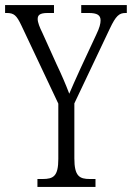

<svg xmlns="http://www.w3.org/2000/svg" viewBox="-25 -734 518 754"><path d="M122 0H350V-31H328C287 -31 267 -42 267 -112V-328L406 -621C430 -672 443 -683 468 -683H473V-714H294V-683H323C356 -683 370 -675 370 -654C370 -641 366 -625 353 -598L291 -465C272 -423 257 -390 247 -366C233 -403 217 -440 197 -482L141 -606C131 -626 123 -646 123 -659C123 -673 129 -683 162 -683H187V-714H-5V-683H1C30 -683 40 -674 59 -634L204 -327V-110C204 -42 185 -31 142 -31H122Z"/></svg>

Font: Noto Serif Thai ExtraCondensed Light
Style: Regular
Weight: 300
Width: 2
Designer: Monotype Design Team
Foundry: Monotype Imaging Inc.
Version: Version 2.002